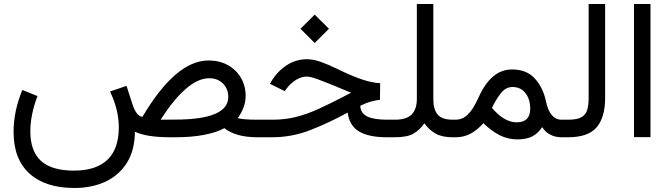

<svg xmlns="http://www.w3.org/2000/svg" viewBox="-20 -687 3348 961"><path d="M574.7 -48.8Q574.7 -137.2 530.8 -229L613.3 -257.3L642.1 -168Q661.6 -105.5 692.9 -102.1Q859.9 -384.3 1023.4 -384.3Q1078.6 -384.3 1120.4 -361.1Q1162.1 -337.9 1185.8 -297.6Q1209.5 -257.3 1209.5 -206.1Q1209.5 -176.3 1198.2 -147.5Q1187 -118.7 1169.9 -95.7Q1181.6 -92.3 1205.1 -90.1Q1228.5 -87.9 1269.5 -87.9H1284.2V0H1270Q1211.4 0 1170.2 -12.2Q1128.9 -24.4 1103 -45.4Q1064.5 -24.4 1002.4 -12.2Q940.4 0 857.9 0H833Q771 0 727.3 -7.1Q683.6 -14.2 655.3 -27.8Q654.3 66.4 614.5 128.9Q574.7 191.4 506.8 222.7Q439 253.9 352.1 253.9Q207 253.9 127.4 181.6Q47.9 109.4 47.9 -27.3Q47.9 -129.9 91.8 -236.8L167.5 -206.1Q131.8 -111.8 131.8 -29.8Q131.8 69.8 185.3 118.4Q238.8 167 350.6 167Q459.5 167 516.8 113.5Q574.2 60.1 574.7 -48.8ZM856 -88.4Q1122.6 -88.4 1122.6 -201.7Q1122.6 -241.7 1096.2 -268.6Q1069.8 -295.4 1027.3 -295.4Q971.2 -295.4 910.2 -242.4Q849.1 -189.5 783.7 -87.9Z M1483.9 -543 1555.2 -613.8 1626.5 -543 1555.2 -471.7ZM1881.8 -187.5Q1862.3 -185.5 1837.9 -179Q1813.5 -172.4 1783.2 -157.7Q1784.7 -120.6 1817.6 -104.2Q1850.6 -87.9 1917.5 -87.9H1943.8V0H1915.5Q1825.7 0 1777.1 -29.1Q1728.5 -58.1 1720.2 -123.5Q1628.4 -73.2 1535.2 -36.6Q1441.9 0 1342.8 0H1264.6V-87.9H1344.2Q1407.7 -87.9 1462.4 -101.8Q1517.1 -115.7 1573.7 -141.6Q1630.4 -167.5 1699.2 -203.1L1737.3 -223.1Q1726.6 -226.6 1710 -234.1Q1693.4 -241.7 1647 -260.3Q1597.7 -280.3 1565.4 -292Q1533.2 -303.7 1516.1 -303.7Q1488.3 -303.7 1462.2 -287.6Q1436 -271.5 1418 -248L1404.8 -231L1331.1 -267.6L1338.4 -280.3Q1369.1 -330.6 1415.3 -360.6Q1461.4 -390.6 1516.6 -390.6Q1547.4 -390.6 1584.5 -377.7Q1621.6 -364.7 1664.6 -343.8Q1740.2 -306.6 1790.5 -289.8Q1840.8 -272.9 1882.8 -270.5Z M2104 -69.8Q2080.1 -35.6 2048.8 -17.8Q2017.6 0 1955.1 0H1924.3V-87.9H1956.1Q2014.2 -87.9 2040 -113.5Q2065.9 -139.2 2066.4 -189.9V-667H2148.9V-189.9Q2148.9 -139.2 2170.7 -113.5Q2192.4 -87.9 2245.6 -87.9H2261.2V0H2246.6Q2193.4 0 2161.1 -17.8Q2128.9 -35.6 2104 -69.8Z M2399.4 -70.3Q2369.1 -36.1 2335.2 -18.1Q2301.3 0 2262.2 0H2241.7V-87.9H2259.8Q2290 -87.9 2311.5 -105.2Q2333 -122.6 2348.6 -148.4Q2364.3 -174.3 2376 -200.7Q2438.5 -339.4 2542.5 -339.4Q2616.7 -339.4 2657.7 -293.2Q2698.7 -247.1 2712.4 -180.7Q2731.9 -87.9 2790.5 -87.9H2803.7V0H2790Q2760.7 0 2736.1 -12Q2711.4 -23.9 2693.4 -50.8Q2672.4 -18.1 2642.8 -3.7Q2613.3 10.7 2569.8 10.7Q2522.5 10.7 2481.9 -9.8Q2441.4 -30.3 2399.4 -70.3ZM2442.4 -146.5Q2474.6 -109.4 2505.4 -92Q2536.1 -74.7 2565.9 -74.7Q2633.8 -74.7 2633.8 -142.6Q2633.8 -190.4 2610.1 -220.9Q2586.4 -251.5 2544.9 -251.5Q2510.7 -251.5 2485.6 -218.8Q2460.4 -186 2442.4 -146.5Z M2784.2 0V-87.9H2823.7Q2867.7 -87.9 2889.6 -100.1Q2911.6 -112.3 2918.9 -136.5Q2926.3 -160.6 2926.3 -196.8V-667H3008.8V-197.3Q3008.8 -100.1 2966.6 -50Q2924.3 0 2823.2 0Z M3153.3 -667H3235.8V-0.5H3153.3Z"/></svg>

Font: Vazir FD
Style: Regular-FD
Weight: 400
Designer: Saber Rastikerdar
Foundry: Saber Rastikerdar
Version: Version 30.0.0